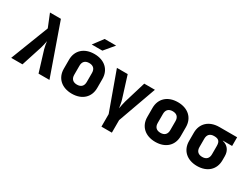

<svg xmlns="http://www.w3.org/2000/svg" viewBox="-68 -1498 3135 2390"><g transform="rotate(30 1500.0 -302.5)"><path d="M25 0H187L283 -297C293 -329 303 -376 307 -403C310 -376 318 -328 327 -297L418 0H575L318 -730H161L236 -545Z M810 -645H963L1080 -785H915ZM900 10C1047 10 1140 -78 1140 -210V-340C1140 -472 1047 -560 900 -560C753 -560 660 -472 660 -340V-210C660 -78 753 10 900 10ZM900 -120C842 -120 810 -152 810 -210V-340C810 -398 842 -430 900 -430C958 -430 990 -398 990 -340V-210C990 -152 958 -120 900 -120Z M1426 180H1576V0L1773 -550H1620L1526 -240C1515 -204 1507 -154 1502 -127C1496 -154 1491 -204 1479 -241L1382 -550H1227L1426 0Z M2100 10C2247 10 2340 -78 2340 -210V-340C2340 -472 2247 -560 2100 -560C1953 -560 1860 -472 1860 -340V-210C1860 -78 1953 10 2100 10ZM2100 -120C2042 -120 2010 -152 2010 -210V-340C2010 -398 2042 -430 2100 -430C2158 -430 2190 -398 2190 -340V-210C2190 -152 2158 -120 2100 -120Z M2700 10C2847 10 2940 -78 2940 -210V-270C2940 -350 2896 -406 2823 -422V-425H2955V-550H2700C2553 -550 2460 -462 2460 -330V-210C2460 -78 2553 10 2700 10ZM2700 -120C2642 -120 2610 -152 2610 -210V-330C2610 -388 2642 -420 2700 -420C2758 -420 2790 -402 2790 -330V-210C2790 -152 2758 -120 2700 -120Z"/></g></svg>

Font: JetBrains Mono ExtraBold
Style: Regular
Weight: 800
Monospace: yes
Designer: Philipp Nurullin, Konstantin Bulenkov
Foundry: JetBrains
Version: Version 2.305